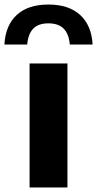

<svg xmlns="http://www.w3.org/2000/svg" viewBox="-66 -827 429 847"><path d="M64.5 0V-547H231.5V0ZM147.5 -807Q237.5 -807 287.8 -760.8Q338 -714.5 342.5 -630.5H242Q238 -677 215 -700.5Q192 -724 147.5 -724Q103 -724 80.5 -700.5Q58 -677 54 -630.5H-46.5Q-42 -715 7.8 -761Q57.5 -807 147.5 -807Z"/></svg>

Font: Encode Sans Semi Expanded
Style: Bold
Weight: 700
Width: 6
Designer: Multiple Designers
Foundry: Impallari Type
Version: Version 2.000